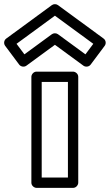

<svg xmlns="http://www.w3.org/2000/svg" viewBox="-117 -885 532 930"><path d="M-36.9 -672.8 149 -809 334.9 -672.8 296.8 -621.8 163.8 -719.2C154.8 -725.7 142.2 -725 134.2 -719.2L1.2 -621.8ZM-86.8 -698.2C-98.1 -689.9 -100.1 -673.9 -92 -663L-24 -572C-16.8 -562.4 -0.8 -558.4 10.8 -566.8L149 -668L287.2 -566.8C297 -559.7 313.5 -560.6 322 -572L390 -663C398.4 -674.3 395.7 -690.2 384.8 -698.2L163.8 -860.2C155.7 -866.1 143.2 -866.7 134.2 -860.2ZM35 -513V0C35 15.1 49.3 25 60 25H237C252.1 25 262 10.7 262 0V-513C262 -528.1 247.7 -538 237 -538H60C44.9 -538 35 -523.7 35 -513ZM85 -488H212V-25H85Z"/></svg>

Font: Hussar Techniczny
Style: Bold 
Weight: 700
Foundry: Cannot Into Space Fonts
Version: Version 0.77